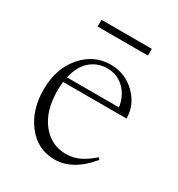

<svg xmlns="http://www.w3.org/2000/svg" viewBox="-147 -687 740 796"><g transform="rotate(30 223.0 -288.5)"><path d="M108.9 -555.7V-587.9H349.6V-555.7ZM228.5 11.2Q148.4 11.2 96.9 -54.2Q45.4 -119.6 45.4 -217.8Q45.4 -318.4 100.6 -382.3Q155.8 -446.3 235.8 -446.3Q305.2 -446.3 354.2 -398.4Q403.3 -350.6 403.3 -285.2H99.6Q97.2 -263.2 97.2 -242.2Q97.2 -147 142.1 -89.6Q187 -32.2 258.3 -32.2Q293 -32.2 322.5 -46.4Q352.1 -60.5 383.8 -88.9L391.6 -80.6Q316.4 11.2 228.5 11.2ZM230.5 -425.8Q185.1 -425.8 151.1 -396.7Q117.2 -367.7 104 -309.6H353Q345.7 -361.3 312.5 -393.6Q279.3 -425.8 230.5 -425.8Z"/></g></svg>

Font: Elstob ExtraLight
Style: Regular
Weight: 200
Designer: Peter S. Baker
Version: Version 1.015